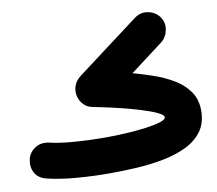

<svg xmlns="http://www.w3.org/2000/svg" viewBox="-78 -721 1006 889"><g transform="rotate(-10 425.0 -276.0)"><path d="M552.2 -361.3Q594.7 -349.6 643.8 -333Q692.9 -316.4 736.3 -291.3Q779.8 -266.1 807.6 -228.3Q835.4 -190.4 835.4 -135.7Q835.4 -77.1 806.6 -38.3Q777.8 0.5 728.8 23.7Q679.7 46.9 618.9 58.3Q558.1 69.8 493.7 73.5Q429.2 77.1 369.6 77.1Q290 77.1 213.1 70.8Q136.2 64.5 75.7 49.8Q37.6 40.5 22.2 12.2Q6.8 -16.1 14.6 -51.3Q22 -83.5 51 -102.1Q80.1 -120.6 120.6 -110.8Q166 -100.1 235.8 -95Q305.7 -89.8 374.5 -89.8Q425.8 -89.8 476.8 -92.8Q527.8 -95.7 570.3 -101.6Q612.8 -107.4 638.4 -115.7Q664.1 -124 664.1 -134.8Q664.1 -146 634.5 -159.7Q605 -173.3 556.9 -188Q508.8 -202.6 452.6 -215.8Q396.5 -229 343.3 -239.3Q317.9 -244.1 301.5 -261.5Q285.2 -278.8 279.8 -302.2Q274.4 -325.7 282.7 -349.6Q291 -373.5 314.9 -391.6L607.9 -611.8Q636.7 -633.3 670.2 -627.4Q703.6 -621.6 723.1 -597.2Q746.1 -567.9 739 -532.5Q731.9 -497.1 707.5 -478.5Z"/></g></svg>

Font: Mikhak Black
Style: Regular
Weight: 900
Designer: Amin Abedi
Version: Version 3.3